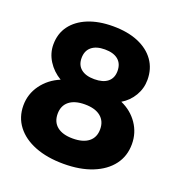

<svg xmlns="http://www.w3.org/2000/svg" viewBox="-129 -820 889 940"><g transform="rotate(20 315.5 -350.0)"><path d="M302 -708.4Q378 -708.4 433.4 -685.3Q488.7 -662.1 519 -619.6Q549.3 -577.1 549.3 -518.9Q549.3 -474.1 526.6 -435.7Q504 -397.3 465.6 -374.6Q520.6 -350.3 553 -303.1Q585.4 -256 585.4 -197.1Q585.4 -134.6 550.6 -88.7Q515.9 -42.9 452.4 -17.5Q389 7.9 303 7.9Q217.6 7.9 154.1 -17Q90.7 -41.9 55.9 -87.4Q21.1 -133 21.1 -194Q21.1 -253.9 56.2 -302.1Q91.3 -350.3 149.4 -374.6Q106.9 -399.9 81.9 -439.6Q56.9 -479.4 56.9 -524.6Q56.9 -581.3 87.1 -622.2Q117.3 -663.1 172.4 -685.8Q227.6 -708.4 302 -708.4ZM303.1 -301.6Q250.1 -301.6 221.4 -278.4Q192.7 -255.1 192.7 -212.9Q192.7 -170.3 221.4 -147.2Q250.1 -124.1 303 -124.1Q356.4 -124.1 385.4 -147Q414.4 -169.9 414.4 -212.4Q414.4 -254.7 385.5 -278.1Q356.6 -301.6 303.1 -301.6ZM303 -588Q258.3 -588 233.9 -567.7Q209.4 -547.4 209.4 -509.4Q209.4 -472.6 233.9 -452.9Q258.3 -433.1 303 -433.1Q348.3 -433.1 372.5 -452.9Q396.7 -472.6 396.7 -509.4Q396.7 -547.4 372.5 -567.7Q348.3 -588 303 -588Z"/></g></svg>

Font: Alexandria
Style: Regular
Weight: 400
Designer: Mohamed Gaber
Foundry: Kief Type Foundry
Version: Version 5.100